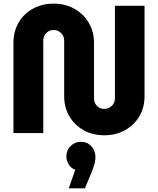

<svg xmlns="http://www.w3.org/2000/svg" viewBox="-20 -732 870 1056"><path d="M554 12Q490 12 440.5 -15.5Q391 -43 362 -91.5Q333 -140 333 -203V-509Q333 -533 316 -550Q299 -567 275 -567Q251 -567 234.5 -550Q218 -533 218 -509V0H54V-497Q54 -559 82.5 -608Q111 -657 161.5 -684.5Q212 -712 275 -712Q338 -712 388 -684.5Q438 -657 467.5 -608Q497 -559 497 -497V-191Q497 -166 513.5 -149.5Q530 -133 553 -133Q577 -133 594.5 -149.5Q612 -166 612 -191V-700H775V-203Q775 -140 746 -91.5Q717 -43 667 -15.5Q617 12 554 12ZM358 304 394 202Q370 193 357.5 171.5Q345 150 345 128Q345 94 368.5 71Q392 48 424 48Q461 48 483 73Q505 98 505 132Q505 162 488 205L447 304Z"/></svg>

Font: MuseoModerno
Style: Bold
Weight: 700
Designer: Pablo Cosgaya, Héctor Gatti, Marcela Romero, and the Authors of The MuseoModerno Project.
Foundry: Omnibus-Type Team
Version: Version 1.001